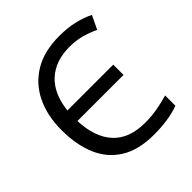

<svg xmlns="http://www.w3.org/2000/svg" viewBox="-194 -873 1031 1031"><g transform="rotate(-45 321.5 -357.5)"><path d="M407 -645Q301 -645 236 -586Q171 -527 158 -411H506V-333H156Q161 -206 223.5 -137.5Q286 -69 407 -69Q456 -69 500 -77Q544 -85 586 -97V-19Q508 10 395 10Q279 10 205 -36Q131 -82 96 -164.5Q61 -247 61 -358Q61 -468 101 -550.5Q141 -633 218.5 -679Q296 -725 409 -725Q474 -725 523.5 -713Q573 -701 614 -681L577 -604Q542 -621 500 -633Q458 -645 407 -645Z"/></g></svg>

Font: BC Sans
Style: Regular
Weight: 400
Designer: Monotype Design Team
Province of B.C.
Foundry: Monotype Imaging Inc.
Version: Version 2.000;GOOG;noto-source:20170915:90ef993387c0